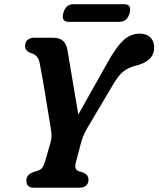

<svg xmlns="http://www.w3.org/2000/svg" viewBox="-20 -876 740 896"><path d="M393 -38.5Q392.5 0 348.5 0H139Q119 0 111 -9Q103 -18 103 -33Q103 -60 133 -72L154 -78.5Q168.5 -83 176.2 -92Q184 -101 190 -121.5L215.5 -210Q221.5 -231 220.2 -248.5Q219 -266 215.5 -287Q211.5 -308.5 205 -349.5Q198.5 -390.5 190.8 -437.5Q183 -484.5 175.8 -525.2Q168.5 -566 164 -587Q156 -620 125 -628Q97 -637.5 97 -662Q97 -678.5 108.2 -689.2Q119.5 -700 140 -700H224.5Q256.5 -700 272.8 -686.5Q289 -673 295 -641.5Q298.5 -621.5 304.2 -586.5Q310 -551.5 317.2 -508.8Q324.5 -466 331.8 -422.2Q339 -378.5 345.5 -341.5L480 -581Q523 -658.5 556.8 -688.8Q590.5 -719 631 -719Q665 -719 682.2 -700.8Q699.5 -682.5 699.5 -655.5Q699.5 -590.5 615.5 -570Q583.5 -563 558 -544.2Q532.5 -525.5 504.5 -476L386.5 -277Q375 -256 368.2 -240Q361.5 -224 357.5 -207.5L333.5 -116Q325.5 -85 347.5 -77L370 -70Q383 -63.5 388 -55.8Q393 -48 393 -38.5ZM275.5 -815Q286.5 -856.5 323.5 -856.5H559Q596 -856.5 585 -815.5Q574 -774 537 -774H301.5Q264.5 -774 275.5 -815Z"/></svg>

Font: Fraunces 72pt SuperSoft SemiBold
Style: Italic
Weight: 600
Italic angle: -16°
Version: Version 1.000;[b76b70a41]